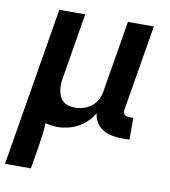

<svg xmlns="http://www.w3.org/2000/svg" viewBox="-93 -591 776 876"><g transform="rotate(10 294.5 -152.5)"><path d="M-11 215 111 -520H231L181 -217Q178 -202 177.5 -187Q177 -172 179.5 -157.5Q182 -143 188 -130.5Q194 -118 204.5 -109Q215 -100 229.5 -96.5Q244 -93 259 -93Q278 -93 298.5 -99Q319 -105 335.5 -118.5Q352 -132 361.5 -151Q371 -170 374 -190L429 -520H549L483 -124Q482 -118 483 -112Q484 -106 487.5 -101.5Q491 -97 497 -95Q503 -93 510 -93H529V8H493Q469 8 446.5 3.5Q424 -1 405 -12.5Q386 -24 374.5 -43Q363 -62 361 -85Q348 -63 329.5 -45Q311 -27 288.5 -15Q266 -3 242 2.5Q218 8 195 8Q180 8 166 6Q152 4 139 0Q138 26 134.5 53Q131 80 127 107L109 215Z"/></g></svg>

Font: Iosevka SS04 Extended
Style: Bold Italic
Weight: 700
Width: 7
Italic angle: -9°
Monospace: yes
Designer: Belleve Invis
Foundry: Belleve Invis
Version: Version 19.0.0; ttfautohint (v1.8.4)